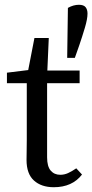

<svg xmlns="http://www.w3.org/2000/svg" viewBox="-20 -770 386 803"><path d="M205 13Q153 13 122 -15Q91 -43 91 -101Q91 -120 91.5 -138.5Q92 -157 92 -186V-422H9V-466L98 -477L124 -611H184L178 -475H313V-422H177V-112Q177 -74 192 -56.5Q207 -39 232 -39Q249 -39 264.5 -46Q280 -53 299 -66L323 -40Q282 13 205 13ZM310 -750Q330 -750 338 -740Q346 -730 346 -713Q346 -691 335 -654Q324 -617 312 -582L293 -528H261L264 -737Q287 -750 310 -750Z"/></svg>

Font: Source Serif Pro
Style: Regular
Weight: 400
Designer: Frank Grießhammer
Foundry: Adobe Systems Incorporated
Version: Version 3.001;hotconv 1.0.111;makeotfexe 2.5.65597